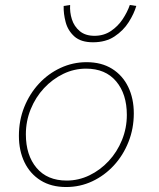

<svg xmlns="http://www.w3.org/2000/svg" viewBox="-20 -740 640 772"><path d="M246 12Q186 12 143.5 -14.5Q101 -41 78.5 -87.5Q56 -134 56 -194Q56 -256 77.5 -309.5Q99 -363 136.5 -403.5Q174 -444 223.5 -467Q273 -490 328 -490Q388 -490 430.5 -463.5Q473 -437 495.5 -390.5Q518 -344 518 -284Q518 -223 496.5 -169Q475 -115 437.5 -74.5Q400 -34 351 -11Q302 12 246 12ZM248 -14Q296 -14 339.5 -35Q383 -56 417 -92.5Q451 -129 470.5 -177Q490 -225 490 -278Q490 -362 447 -413Q404 -464 326 -464Q278 -464 234.5 -443Q191 -422 157 -385.5Q123 -349 103.5 -301Q84 -253 84 -200Q84 -116 127 -65Q170 -14 248 -14ZM354 -570Q305 -570 279 -593.5Q253 -617 244 -651Q235 -685 236 -716L262 -720Q260 -691 269 -662.5Q278 -634 300.5 -615Q323 -596 360 -596Q397 -596 425.5 -615Q454 -634 473 -662.5Q492 -691 502 -720L528 -716Q519 -685 497.5 -651Q476 -617 440.5 -593.5Q405 -570 354 -570Z"/></svg>

Font: SourceCodeVF
Style: Italic
Weight: 200
Italic angle: -11°
Monospace: yes
Designer: Paul D. Hunt, Teo Tuominen
Foundry: Adobe
Version: Version 1.026;hotconv 1.1.0;makeotfexe 2.6.0